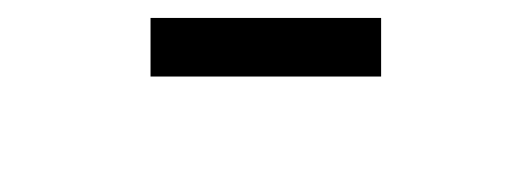

<svg xmlns="http://www.w3.org/2000/svg" viewBox="-20 -683 590 213"><path d="M402.8 -598.1H147V-663.1H402.8ZM0 -490.2Z"/></svg>

Font: Code New Roman
Style: Regular
Weight: 400
Monospace: yes
Designer: Sam Radian
Foundry: Code New Roman
Version: Version 2.00 November 29, 2014